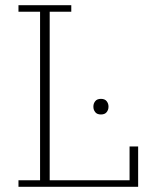

<svg xmlns="http://www.w3.org/2000/svg" viewBox="-20 -718 598 738"><path d="M51 -25H134V-673H51V-698H254V-673H171V-25H478V-155H511V0H51ZM368 -278Q353 -278 346 -287Q339 -296 339 -307V-309Q339 -320 346 -329Q353 -338 368 -338Q383 -338 390 -329Q397 -320 397 -309V-307Q397 -296 390 -287Q383 -278 368 -278Z"/></svg>

Font: IBM Plex Serif ExtLt
Style: Regular
Weight: 200
Designer: Mike Abbink, Paul van der Laan, Pieter van Rosmalen
Foundry: Bold Monday
Version: Version 3.001